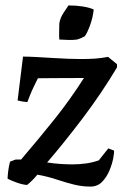

<svg xmlns="http://www.w3.org/2000/svg" viewBox="-20 -677 465 709"><path d="M314 12Q284 12 255 5Q226 -2 196 -12Q175 -19 155.5 -24Q136 -29 118 -32Q109 -21 99 -11Q89 -1 80 6Q64 5 44 -2Q24 -9 8 -17Q8 -25 10 -43Q12 -61 17 -80Q26 -84 38 -88H58Q123 -164 181 -236.5Q239 -309 290 -389Q225 -389 177.5 -388.5Q130 -388 120 -388Q114 -376 105.5 -358.5Q97 -341 90.5 -324.5Q84 -308 81 -300Q64 -301 45 -306L65 -468Q84 -468 113 -466.5Q142 -465 173 -463Q204 -461 232 -460Q260 -459 278 -459Q307 -459 330 -460.5Q353 -462 379 -467L412 -440V-428Q354 -331 285 -240Q216 -149 154 -77Q181 -73 204 -71.5Q227 -70 247 -70Q273 -70 298 -73.5Q323 -77 345 -85Q353 -95 362 -106.5Q371 -118 380 -129L401 -121Q402 -113 398 -92Q394 -71 384 -47Q374 -23 357 -5.5Q340 12 314 12ZM199 -531Q198 -543 198.5 -561.5Q199 -580 199 -590Q202 -611 215.5 -631Q229 -651 233 -657Q261 -657 286 -653Q311 -649 326 -642Q323 -612 312.5 -583.5Q302 -555 293 -543Q283 -537 265 -531Q250 -529 233.5 -529.5Q217 -530 199 -531Z"/></svg>

Font: Labrada SemiBold
Style: Italic
Weight: 600
Italic angle: -7°
Designer: Mercedes Jáuregui
Foundry: Omnibus-Type Team
Version: Version 1.000; ttfautohint (v1.8.4.7-5d5b)